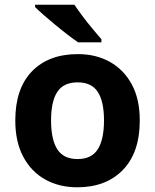

<svg xmlns="http://www.w3.org/2000/svg" viewBox="-20 -786 659 816"><path d="M574 -274Q574 -138 502.5 -64Q431 10 308 10Q232 10 172.5 -23Q113 -56 79 -119.5Q45 -183 45 -274Q45 -410 116 -483Q187 -556 311 -556Q388 -556 447 -523Q506 -490 540 -427.5Q574 -365 574 -274ZM197 -274Q197 -193 223.5 -151.5Q250 -110 310 -110Q369 -110 395.5 -151.5Q422 -193 422 -274Q422 -355 395.5 -395.5Q369 -436 310 -436Q250 -436 223.5 -395.5Q197 -355 197 -274ZM296 -766Q311 -744 331.5 -716.5Q352 -689 373.5 -663.5Q395 -638 411 -619V-606H312Q293 -619 267.5 -638.5Q242 -658 215.5 -680Q189 -702 166 -722Q143 -742 129 -756V-766Z"/></svg>

Font: Noto Sans Adlam Unjoined
Style: Bold
Weight: 700
Version: Version 3.001